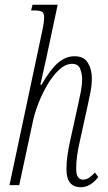

<svg xmlns="http://www.w3.org/2000/svg" viewBox="-20 -780 457 809"><path d="M320 9Q292 9 276 -9Q260 -27 260 -67Q260 -94 264 -123.5Q268 -153 276 -189L308 -334Q313 -356 319.5 -388.5Q326 -421 326 -448Q326 -468 318 -489.5Q310 -511 284 -511Q256 -511 229 -486Q202 -461 179.5 -422.5Q157 -384 140.5 -341Q124 -298 117 -261L61 0H20L157 -645Q161 -662 163.5 -680Q166 -698 166 -705Q166 -725 157 -730.5Q148 -736 121 -736H111L117 -760H223L177 -544Q170 -511 163 -480.5Q156 -450 150 -423H155Q191 -486 223.5 -514.5Q256 -543 294 -543Q334 -543 350.5 -515Q367 -487 367 -451Q367 -421 361 -391Q355 -361 350 -338L317 -188Q309 -153 305 -124.5Q301 -96 301 -70Q301 -44 309 -33.5Q317 -23 330 -23Q344 -23 356.5 -32Q369 -41 380 -53L394 -34Q379 -14 360 -2.5Q341 9 320 9Z"/></svg>

Font: Noto Serif ExtraCondensed ExtraLight
Style: Italic
Weight: 200
Width: 2
Italic angle: -12°
Designer: Monotype Design Team
Foundry: Monotype Imaging Inc.
Version: Version 2.014; ttfautohint (v1.8.4.7-5d5b)